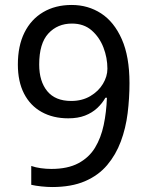

<svg xmlns="http://www.w3.org/2000/svg" viewBox="-20 -744 591 774"><path d="M190 10Q171 10 147 7.5Q123 5 106 1V-75Q123 -69 144.5 -66Q166 -63 187 -63Q253 -63 296 -86Q339 -109 363 -148.5Q387 -188 398 -240Q409 -292 411 -350H405Q392 -327 371.5 -308Q351 -289 322.5 -278Q294 -267 255 -267Q194 -267 148 -292.5Q102 -318 77 -366.5Q52 -415 52 -484Q52 -559 78.5 -612.5Q105 -666 154 -695Q203 -724 269 -724Q335 -724 387.5 -690Q440 -656 471 -586Q502 -516 502 -409Q502 -348 494.5 -287.5Q487 -227 467 -173.5Q447 -120 412 -78.5Q377 -37 322.5 -13.5Q268 10 190 10ZM267 -337Q311 -337 344 -356.5Q377 -376 395 -406Q413 -436 413 -467Q413 -511 397 -552.5Q381 -594 349.5 -621.5Q318 -649 270 -649Q212 -649 175 -609Q138 -569 138 -484Q138 -416 170.5 -376.5Q203 -337 267 -337Z"/></svg>

Font: ukorean85
Style: Book
Weight: 400
Designer: Jelle Bosma - Monotype Design Team
Foundry: Monotype Imaging Inc.
Version: Version 2.003